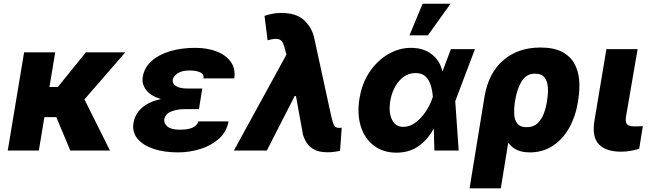

<svg xmlns="http://www.w3.org/2000/svg" viewBox="-20 -810 3508 1033"><path d="M277 -528.4 246.1 -342H291.2L442.1 -528.4H654.1L434.3 -275.2L571.7 0H358.3L283 -179.7H218.8L188.9 0H21.7L109.7 -528.4Z M846.2 -277.3Q791.9 -293 766.7 -325.5Q741.5 -358 748.2 -396.7Q756.4 -447.1 795.5 -481.9Q834.5 -516.7 895.4 -534.6Q956.3 -552.6 1030.5 -552.6Q1095.5 -552.6 1145.6 -533.2Q1195.7 -513.8 1221.8 -477.1Q1247.9 -440.3 1240.4 -388.1H1075.3Q1077.8 -411.9 1056.1 -421.3Q1034.4 -430.8 999.6 -430.8Q957.7 -430.8 935.2 -415.1Q912.6 -399.5 909.4 -380.7Q906.2 -359.4 927.4 -346.6Q948.5 -333.8 987.2 -333.8H1068.5L1060.4 -286.2H1060.7L1050.4 -222.7H969.1Q935 -222.7 902.3 -210.6Q869.7 -198.5 863.6 -166.9Q861.2 -146.3 881 -129.3Q900.9 -112.2 946 -112.2Q993.3 -112.2 1017.4 -123.9Q1041.5 -135.7 1046.9 -157H1209.5Q1199.6 -100.9 1158 -63.7Q1116.5 -26.6 1057.9 -8.3Q999.3 9.9 937.1 9.9Q862.9 9.9 805.9 -9.2Q748.9 -28.4 719.5 -64.1Q690 -99.8 698.2 -148.8Q706 -196.4 743.6 -229.8Q781.2 -263.1 846.2 -277.3Z M1741.5 9.2Q1697.1 9.2 1670.1 -5.5Q1643.1 -20.2 1629.1 -43Q1615.1 -65.7 1609.4 -88.8L1572.4 -293H1565.3L1415.5 0H1238.3L1521 -516L1517 -530.5Q1516.3 -533 1515.3 -538.4Q1509.6 -562.5 1502.3 -578.8Q1495 -595.2 1476.7 -599.8Q1458.5 -604.4 1419.7 -593L1403.1 -724.8Q1426.1 -732.2 1447.3 -736.3Q1468.4 -740.4 1492.9 -740.4Q1574.9 -740.4 1617 -700.5Q1659.1 -660.5 1670.8 -604.4L1762.1 -184.7Q1769.9 -150.2 1777.2 -136Q1784.4 -121.8 1805.4 -121.8Q1809.3 -121.8 1810.4 -122.2Q1811.4 -122.5 1818.5 -123.2L1809.7 0.7Q1801.1 3.6 1781.2 6.6Q1761.4 9.6 1741.5 9.2Z M2111.5 11.4Q2040.8 11 1991.5 -26.5Q1942.1 -63.9 1921.2 -130.1Q1900.2 -196.4 1914.4 -282Q1927.9 -362.9 1969.1 -423.8Q2010.3 -484.7 2068.7 -518.6Q2127.1 -552.6 2191.4 -552.6Q2258.2 -552.6 2302.7 -518.1Q2347.3 -483.7 2359.4 -427.9H2361.5L2405.9 -545.5H2535.2L2431.5 -271.3L2429.3 -266.3L2447.8 0H2317.1L2313.9 -114.7L2311.1 -114.3Q2282 -59.7 2232.1 -24Q2182.2 11.7 2111.5 11.4ZM2308.9 -288.7Q2306.5 -321.7 2297.6 -351Q2288.7 -380.3 2269.5 -398.6Q2250.4 -416.9 2217 -416.9Q2163.7 -416.9 2127.1 -374.1Q2090.6 -331.3 2079.5 -265.6Q2070 -204.9 2089 -166.2Q2108 -127.5 2149.1 -127.5Q2184.7 -127.5 2215.6 -150.6Q2246.4 -173.7 2269.5 -208.1Q2292.6 -242.5 2304.3 -276.3ZM2183.2 -620 2253.6 -789.8H2403.8L2282.3 -620Z M2506.4 203.1 2587 -291.2Q2608.7 -418 2688.2 -486.2Q2767.8 -554.3 2887.4 -554.3Q2958.8 -554.3 3003.2 -531.4Q3047.6 -508.5 3069.8 -468.8Q3092 -429 3096.1 -378.2Q3100.1 -327.4 3090.9 -271.3L3089.5 -261.4Q3075.6 -179 3040.1 -118.1Q3004.6 -57.2 2951.3 -23.6Q2898.1 9.9 2831 9.9Q2789.1 9.9 2760.7 -3.7Q2732.2 -17.4 2714.5 -42.6L2674.4 203.1ZM2748.9 -253.2Q2744.7 -221.6 2746.8 -192.5Q2748.9 -163.4 2764 -144.5Q2779.1 -125.7 2813.2 -125.7Q2849.8 -125.7 2871.8 -146.3Q2893.8 -166.9 2905.5 -198.3Q2917.3 -229.8 2922.2 -261.4L2923.7 -271.3Q2930 -309.3 2927.6 -341.6Q2925.1 -373.9 2909.1 -393.8Q2893.1 -413.7 2858.7 -413.7Q2812.5 -413.7 2787.3 -373.6Q2762.1 -333.5 2752.1 -272Z M3242.5 -545.5H3410.5L3348 -182.5Q3343.4 -152 3354 -141Q3364.7 -130 3394.9 -130Q3409.8 -130 3419.2 -130.5Q3428.6 -131 3438.6 -131.4L3419 -9.6Q3371.1 6 3320.3 6Q3241.1 6 3202.8 -32.7Q3164.4 -71.4 3177.9 -158.7Z"/></svg>

Font: Inter UI Extra Bold
Style: Italic
Weight: 800
Italic angle: 9.39999°
Designer: Rasmus Andersson
Foundry: rsms
Version: 3.2;8d6f07862